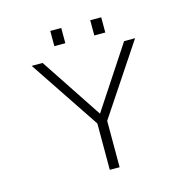

<svg xmlns="http://www.w3.org/2000/svg" viewBox="-122 -991 1119 1114"><g transform="rotate(-15 437.5 -434.0)"><path d="M401.5 0V-278.5L120 -700H185.5L431 -329.5L675 -700H741L460.5 -278.5V0ZM276.5 -868H342.5V-776.5H276.5ZM516.5 -868H582.5V-776.5H516.5Z"/></g></svg>

Font: Trispace SemiExpanded ExtraLight
Style: Regular
Weight: 200
Width: 6
Designer: Tyler Finck
Foundry: Etcetera Type Company
Version: Version 1.210; ttfautohint (v1.8.3)